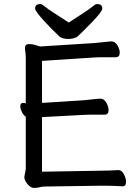

<svg xmlns="http://www.w3.org/2000/svg" viewBox="-20 -916 678 946"><path d="M476 -892Q484 -886 484 -874Q484 -855 396 -769Q376 -750 364 -738Q357 -731 343.5 -727.5Q330 -724 316.5 -724Q303 -724 292 -727Q280 -730 274 -735Q235 -772 196 -814Q177 -835 165 -851Q153 -867 153 -874Q153 -886 161 -892Q167 -896 177 -896Q187 -896 194 -889Q219 -869 252.5 -848Q286 -827 319 -805Q352 -827 385 -848Q418 -869 443 -889Q450 -896 460 -896Q470 -896 476 -892ZM187 -70 479 -75Q517 -75 562 -78H563Q580 -78 590.5 -57.5Q601 -37 601 -20Q601 2 584 2H583Q535 -1 496 -1H480L202 3Q187 3 175.5 6.5Q164 10 147.5 10Q131 10 115.5 -9Q100 -28 100 -42Q100 -50 103.5 -63.5Q107 -77 107 -88V-341Q96 -348 88 -364Q80 -380 80 -392Q80 -409 94 -409H97Q102 -408 107 -407V-630Q107 -641 106 -653Q103 -672 103 -679Q103 -693 112 -697Q118 -699 123 -699Q138 -699 153 -694.5Q168 -690 171 -689Q174 -688 175.5 -687.5Q177 -687 178 -687L447 -704Q469 -706 495 -709Q521 -712 530 -712Q547 -712 558.5 -692.5Q570 -673 570 -657Q570 -634 551 -634H478Q462 -634 448 -633L187 -616V-409L392 -422Q414 -424 440 -427Q466 -430 475 -430Q492 -430 503.5 -410.5Q515 -391 515 -374Q515 -351 496 -351H423Q407 -351 393 -350L187 -339Z"/></svg>

Font: Moon Stars Kai
Style: Bold
Weight: 700
Designer: GuiWonder
Version: Version 1.101